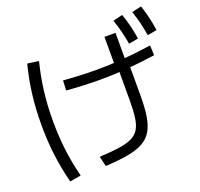

<svg xmlns="http://www.w3.org/2000/svg" viewBox="-152 -1024 1304 1253"><g transform="rotate(-20 500.0 -397.5)"><path d="M363.3 -25Q445.3 -29 501 -37.2Q556.6 -45.4 590.8 -62Q624.9 -78.7 642.8 -108.9Q660.6 -139 666.9 -186.8Q673.3 -234.7 673.3 -305V-536.7H659.9V-750H736.7V-541H750V-305Q750 -223 740.3 -164.5Q730.7 -106 707.3 -67.3Q684 -28.7 642 -5.7Q600 17.3 535.7 28.7Q471.3 40 380 45ZM127.3 60.3Q101.3 -41.7 89 -140Q76.6 -238.3 76.6 -350Q76.6 -460.3 88.6 -558.2Q100.6 -656 126.6 -758.7L204.7 -748Q179.7 -648.7 167.9 -552.5Q156 -456.3 156 -350Q156 -242.7 167.9 -146.3Q179.7 -50 204.7 47ZM795.9 -653Q787.3 -701 776.6 -743.5Q765.9 -786 750.9 -828.7L817 -845Q832.7 -802 843.3 -758.3Q854 -714.7 861.7 -665.3ZM929.3 -663.7Q921.3 -712.3 910.9 -754.8Q900.6 -797.3 885.6 -840L951.7 -855Q966.7 -812 977 -768.3Q987.3 -724.7 994.3 -675.3ZM540 -496.6Q482 -496.6 417.3 -499.6Q352.7 -502.6 305.3 -506.6L308.7 -575.4Q355 -571.4 418.8 -568.4Q482.7 -565.4 540.7 -565.4Q627.3 -565.4 717.5 -572.4Q807.7 -579.4 920.7 -595.4L923.3 -526.6Q810.7 -510.6 719.5 -503.6Q628.3 -496.6 540 -496.6Z"/></g></svg>

Font: M PLUS 2 Thin
Style: Regular
Weight: 100
Designer: Coji Morishita
Foundry: UNDERFOREST DESIGN
Version: Version 1.001